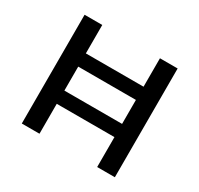

<svg xmlns="http://www.w3.org/2000/svg" viewBox="-141 -832 1044 1006"><g transform="rotate(30 381.5 -329.0)"><path d="M556 0V-658H663V0ZM100 0V-658H207V0ZM134 -181V-261H630V-181ZM134 -406V-486H630V-406Z"/></g></svg>

Font: Ysabeau SemiBold
Style: Regular
Weight: 600
Designer: Christian Thalmann (Catharsis Fonts)
Version: Version 2.000;gftools[0.9.27.dev2+g8671c4b]